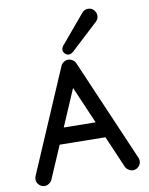

<svg xmlns="http://www.w3.org/2000/svg" viewBox="-105 -1065 894 1152"><g transform="rotate(-10 342.0 -489.0)"><path d="M512.2 -990.2Q534.7 -990.2 547.9 -974.6Q561 -959 561 -940.4Q561 -921.4 547.4 -907.2L389.2 -760.7Q369.6 -739.7 352.1 -739.7Q339.8 -739.7 329.1 -750.5Q318.4 -761.2 318.4 -772.9Q318.4 -790 337.9 -809.6L476.6 -974.6Q490.7 -990.2 512.2 -990.2ZM296.9 -681.2Q302.2 -693.4 315.2 -701.9Q328.1 -710.4 341.8 -710.4Q355 -710.4 368.4 -701.9Q381.8 -693.4 386.7 -681.2L655.3 -58.1Q659.7 -48.3 659.7 -38.1Q659.7 -18.1 645.3 -3.7Q630.9 10.7 610.8 10.7Q597.2 10.7 584 2Q570.8 -6.8 565.4 -19L481.9 -212.9L203.6 -216.8L118.2 -18.6Q113.3 -6.3 100.1 2.7Q86.9 11.7 73.2 11.7Q53.2 11.7 38.8 -2.7Q24.4 -17.1 24.4 -37.1Q24.4 -47.4 28.8 -57.1ZM341.8 -538.1 245.6 -314 439.5 -311.5Z"/></g></svg>

Font: Manjari
Style: Bold
Weight: 700
Designer: Santhosh Thottingal <santhosh.thottingal@gmail.com>
Version: Version 2.000